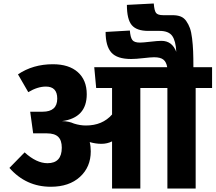

<svg xmlns="http://www.w3.org/2000/svg" viewBox="-20 -1080 1235 1100"><path d="M1195 -695V-576H1101V0H939V-576H784V0H622V-270Q594 -256 561 -256Q528 -256 494 -266Q500 -242 500 -213Q500 -123 438 -66.5Q376 -10 271 -10Q129 -10 34 -118L121 -207Q189 -145 252 -145Q334 -145 334 -234Q334 -276 313.5 -296Q293 -316 248 -316H170L153 -440H224Q308 -440 308 -515Q308 -584 243 -584Q195 -584 142 -552L83 -654Q169 -712 283 -712Q375 -712 426 -666.5Q477 -621 477 -540Q477 -405 335 -386Q373 -386 404 -372Q439 -361 472 -361Q567 -361 622 -424V-576H531L520 -695H938Q933 -725 916 -738.5Q899 -752 863 -752Q845 -752 801.5 -747Q758 -742 731 -742Q651 -742 618 -779Q585 -816 585 -897L724 -905Q727 -866 738 -851Q749 -836 782 -836Q799 -836 841.5 -841Q884 -846 905 -846Q966 -846 990 -783Q987 -846 966.5 -874.5Q946 -903 894 -903H829Q763 -903 735 -936Q707 -969 707 -1052L861 -1060Q864 -1019 874 -1006Q884 -993 915 -993H969Q996 -993 1015 -985.5Q1034 -978 1047 -959.5Q1060 -941 1068 -919Q1076 -897 1080.5 -860Q1085 -823 1086.5 -786.5Q1088 -750 1088 -695Z"/></svg>

Font: FiraGO ExtraBold
Style: Regular
Weight: 800
Designer: bBox Type
Foundry: bBox Type GmbH
Version: Version 1.001;PS 001.001;hotconv 1.0.88;makeotf.lib2.5.64775